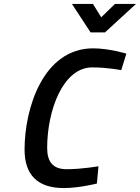

<svg xmlns="http://www.w3.org/2000/svg" viewBox="-20 -948 712 977"><path d="M481 -102C481 -102 398 -87 319 -87C249 -87 220 -125 220 -195C220 -387 301 -605 449 -605C529 -605 597 -591 597 -591L623 -675C623 -675 535 -702 454 -702C201 -702 105 -399 105 -187C105 -60 169 9 305 9C382 9 473 -14 473 -14L481 -102ZM565 -928 495 -860 453 -928H346L441 -783H514L672 -928Z"/></svg>

Font: RazerF5 SemiBold
Style: Italic
Weight: 600
Foundry: Razer Inc.
Version: Version 2